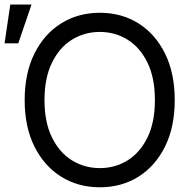

<svg xmlns="http://www.w3.org/2000/svg" viewBox="-46 -792 828 822"><path d="M381.3 9.8Q288.6 9.8 215.8 -35.6Q143.1 -81.1 101.3 -164.8Q59.6 -248.5 59.6 -363.3Q59.6 -478.5 101.3 -562.5Q143.1 -646.5 215.8 -691.9Q288.6 -737.3 381.3 -737.3Q474.6 -737.3 546.9 -691.9Q619.1 -646.5 660.6 -562.5Q702.1 -478.5 702.1 -363.3Q702.1 -248.5 660.6 -164.8Q619.1 -81.1 546.9 -35.6Q474.6 9.8 381.3 9.8ZM381.3 -72.3Q447.3 -72.3 500.7 -105.7Q554.2 -139.2 585.7 -204.1Q617.2 -269 617.2 -363.3Q617.2 -458 585.7 -523.2Q554.2 -588.4 500.7 -621.8Q447.3 -655.3 381.3 -655.3Q315.4 -655.3 261.7 -621.8Q208 -588.4 176.3 -523.2Q144.5 -458 144.5 -363.3Q144.5 -269 176.3 -204.1Q208 -139.2 261.7 -105.7Q315.4 -72.3 381.3 -72.3ZM-26.4 -606.4 -2 -772.5H88.9L32.2 -606.4Z"/></svg>

Font: Inter
Style: Regular
Weight: 400
Designer: Rasmus Andersson
Foundry: rsms
Version: Version 4.000;git-8c9346024